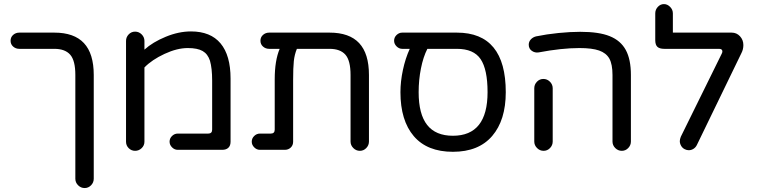

<svg xmlns="http://www.w3.org/2000/svg" viewBox="-20 -738 3736 947"><path d="M351.6 143.6V-368.2Q351.6 -439.5 326.2 -468.3Q300.8 -497.1 248 -497.1H75.2Q57.6 -497.1 44.9 -508.3Q32.2 -519.5 32.2 -537.1Q32.2 -554.7 44.9 -565.9Q57.6 -577.1 75.2 -577.1H248Q345.7 -577.1 394 -525.4Q442.4 -473.6 442.4 -368.2V143.6Q442.4 162.1 429.2 175.8Q416 189.5 397.5 189.5Q378.9 189.5 365.2 175.8Q351.6 162.1 351.6 143.6Z M601.6 -39.1V-536.1Q601.6 -554.7 614.7 -568.4Q627.9 -582 646.5 -582Q665 -582 678.7 -568.4Q692.4 -554.7 692.4 -536.1V-493.2Q733.4 -530.3 797.4 -556.6Q861.3 -583 921.9 -583Q1018.6 -583 1067.9 -523.9Q1117.2 -464.8 1117.2 -350.6V-39.1Q1117.2 -19.5 1106.4 -9.3Q1095.7 1 1076.2 1H856.4Q840.8 1 828.6 -11.2Q816.4 -23.4 816.4 -39.1Q816.4 -55.7 828.6 -67.4Q840.8 -79.1 856.4 -79.1H1006.8Q1026.4 -79.1 1026.4 -98.6V-340.8Q1026.4 -401.4 1015.6 -438.5Q1004.9 -471.7 979.5 -486.3Q954.1 -501 906.2 -501Q853.5 -501 791.5 -472.2Q729.5 -443.4 692.4 -405.3V-39.1Q692.4 -20.5 678.7 -7.3Q665 5.9 646.5 5.9Q627.9 5.9 614.7 -7.3Q601.6 -20.5 601.6 -39.1Z M1799.8 -368.2V-40Q1799.8 -21.5 1786.6 -7.8Q1773.4 5.9 1754.9 5.9Q1736.3 5.9 1722.7 -7.8Q1709 -21.5 1709 -40V-368.2Q1709 -439.5 1683.6 -468.3Q1658.2 -497.1 1605.5 -497.1H1444.3Q1432.6 -468.8 1429.2 -436.5Q1425.8 -404.3 1425.8 -342.8V-39.1Q1425.8 -21.5 1414.1 -10.3Q1402.3 1 1384.8 1H1261.7Q1246.1 1 1233.9 -11.2Q1221.7 -23.4 1221.7 -39.1Q1221.7 -55.7 1233.9 -67.4Q1246.1 -79.1 1261.7 -79.1H1315.4Q1335 -79.1 1335 -98.6V-346.7Q1335 -439.5 1359.4 -497.1H1307.6Q1290 -497.1 1277.3 -508.3Q1264.6 -519.5 1264.6 -537.1Q1264.6 -554.7 1277.3 -565.9Q1290 -577.1 1307.6 -577.1H1605.5Q1703.1 -577.1 1751.5 -525.4Q1799.8 -473.6 1799.8 -368.2Z M2474.6 -283.2Q2474.6 -145.5 2407.7 -67.4Q2340.8 10.7 2213.9 10.7Q2086.9 10.7 2021 -66.4Q1955.1 -143.6 1955.1 -283.2Q1955.1 -335.9 1967.3 -393.1Q1979.5 -450.2 2001 -497.1H1963.9Q1948.2 -497.1 1936 -509.3Q1923.8 -521.5 1923.8 -537.1Q1923.8 -553.7 1936 -565.4Q1948.2 -577.1 1963.9 -577.1H2233.4Q2474.6 -577.1 2474.6 -283.2ZM2384.8 -283.2Q2384.8 -395.5 2350.6 -446.3Q2316.4 -497.1 2233.4 -497.1H2087.9Q2067.4 -457 2056.2 -400.4Q2044.9 -343.8 2044.9 -283.2Q2044.9 -174.8 2086.9 -121.6Q2128.9 -68.4 2213.9 -68.4Q2384.8 -68.4 2384.8 -283.2Z M3001 -40V-368.2Q3001 -420.9 2985.4 -449.2Q2969.7 -476.6 2935.1 -488.8Q2900.4 -501 2837.9 -501Q2750 -501 2636.7 -479.5Q2618.2 -476.6 2603 -487.3Q2587.9 -498 2587.9 -517.6Q2587.9 -532.2 2598.1 -543.5Q2608.4 -554.7 2624 -558.6Q2675.8 -569.3 2734.4 -575.2Q2793 -581.1 2841.8 -581.1Q2934.6 -581.1 2987.3 -559.6Q3041 -538.1 3066.4 -491.7Q3091.8 -445.3 3091.8 -368.2V-40Q3091.8 -21.5 3078.6 -7.8Q3065.4 5.9 3046.9 5.9Q3028.3 5.9 3014.6 -7.8Q3001 -21.5 3001 -40ZM2615.2 -40V-302.7Q2615.2 -321.3 2628.4 -335Q2641.6 -348.6 2660.2 -348.6Q2678.7 -348.6 2692.4 -335Q2706.1 -321.3 2706.1 -302.7V-40Q2706.1 -21.5 2692.9 -7.8Q2679.7 5.9 2661.1 5.9Q2642.6 5.9 2628.9 -7.8Q2615.2 -21.5 2615.2 -40Z M3333 -42Q3333 -50.8 3337.9 -63.5L3540 -473.6Q3543 -479.5 3543 -484.4Q3543 -497.1 3526.4 -497.1H3256.8Q3233.4 -497.1 3222.7 -506.8Q3211.9 -516.6 3211.9 -540V-671.9Q3211.9 -690.4 3224.6 -704.1Q3237.3 -717.8 3254.9 -717.8Q3271.5 -717.8 3285.2 -704.1Q3298.8 -690.4 3298.8 -671.9V-577.1H3588.9Q3613.3 -577.1 3629.9 -559.1Q3646.5 -541 3646.5 -515.6Q3646.5 -494.1 3636.7 -475.6L3417 -22.5Q3411.1 -10.7 3400.4 -3.9Q3389.6 2.9 3377 2.9Q3367.2 2.9 3357.4 -2Q3345.7 -7.8 3339.4 -19Q3333 -30.3 3333 -42Z"/></svg>

Font: jf-openhuninn-1.0
Style: Regular
Weight: 400
Designer: [Kosugi Maru]
      Designed by Motoya company      

      [Varela Round]
      Joe Prince(Latin component); Avraham Co
Foundry: justfont CO.,LTD.
Version: 1.0